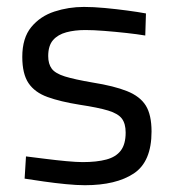

<svg xmlns="http://www.w3.org/2000/svg" viewBox="-20 -530 505 560"><path d="M227.6 10.2Q204.2 10.2 172.2 7.1Q140.2 4 108.1 -0.6Q76 -5.2 51.8 -9L55.8 -73.8Q80.4 -70.8 111.8 -66.8Q143.2 -62.8 173.2 -60Q203.2 -57.2 221.2 -57.2Q262.2 -57.2 290.1 -64.7Q318.1 -72.1 332.3 -90.8Q346.5 -109.5 346.5 -143.4Q346.5 -169.4 335.5 -184Q324.5 -198.7 295.6 -207.5Q266.7 -216.3 212.4 -224.5Q156 -233.5 118.7 -247Q81.4 -260.5 63.2 -287.5Q45 -314.5 45 -364.1Q45 -419.2 71.2 -451Q97.4 -482.8 138.7 -496.3Q180 -509.8 224.8 -509.8Q252.4 -509.8 285.6 -506.7Q318.8 -503.6 351 -499.3Q383.2 -495 405.7 -490.8L403.7 -426.4Q380 -430.4 348 -433.9Q316 -437.4 284.1 -439.9Q252.2 -442.4 228.8 -442.4Q198 -442.4 173.5 -435.8Q148.9 -429.2 134.7 -413Q120.6 -396.7 120.6 -366.5Q120.6 -343.6 130.9 -329.7Q141.1 -315.8 169.3 -307Q197.5 -298.3 250.1 -289.3Q312.9 -279.3 350.7 -264.1Q388.5 -249 405.3 -222Q422 -195 422 -146.4Q422 -58.4 370.3 -24.1Q318.6 10.2 227.6 10.2Z"/></svg>

Font: Titillium Web
Style: Bold
Weight: 700
Designer: Mohamed Gaber, Accademia di Belle Arti di Urbino
Foundry: Kief Type Foundry, Accademia di Belle Arti di Urbino
Version: Version 3.000